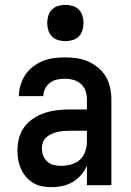

<svg xmlns="http://www.w3.org/2000/svg" viewBox="-20 -765 540 793"><path d="M193 8Q174 8 154.5 4.5Q135 1 118 -9Q101 -19 88 -34Q75 -49 67 -67Q59 -85 55.5 -104Q52 -123 52 -143Q52 -169 58.5 -194.5Q65 -220 81 -241Q97 -262 119 -276.5Q141 -291 166 -299Q191 -307 217 -310Q243 -313 269 -313H339V-354Q339 -372 333.5 -389Q328 -406 314.5 -418Q301 -430 283.5 -435Q266 -440 249 -440Q232 -440 216 -436.5Q200 -433 187 -423.5Q174 -414 166.5 -399Q159 -384 159 -368Q159 -368 159 -368Q159 -368 159 -368H58Q58 -368 58 -368Q58 -368 58 -368Q58 -391 65 -414Q72 -437 85 -456.5Q98 -476 116.5 -490Q135 -504 157 -513Q179 -522 202 -525Q225 -528 249 -528Q273 -528 297.5 -524.5Q322 -521 344.5 -511Q367 -501 386 -485Q405 -469 417.5 -448Q430 -427 435 -402.5Q440 -378 440 -354V0H339V-81Q330 -60 315 -42.5Q300 -25 280.5 -13.5Q261 -2 238.5 3Q216 8 193 8ZM233 -80Q254 -80 274.5 -86Q295 -92 310 -105.5Q325 -119 332 -139Q339 -159 339 -180V-225H269Q256 -225 243 -224Q230 -223 217.5 -220Q205 -217 193.5 -212Q182 -207 172 -198.5Q162 -190 157.5 -178Q153 -166 153 -153Q153 -137 158.5 -122.5Q164 -108 175.5 -97.5Q187 -87 202.5 -83.5Q218 -80 233 -80ZM250 -595Q235 -595 220 -599.5Q205 -604 194.5 -614.5Q184 -625 179.5 -640Q175 -655 175 -670Q175 -685 179.5 -700Q184 -715 194.5 -725.5Q205 -736 220 -740.5Q235 -745 250 -745Q265 -745 280 -740.5Q295 -736 305.5 -725.5Q316 -715 320.5 -700Q325 -685 325 -670Q325 -655 320.5 -640Q316 -625 305.5 -614.5Q295 -604 280 -599.5Q265 -595 250 -595Z"/></svg>

Font: Zed Sans Semibold
Style: Regular
Weight: 600
Designer: Belleve Invis
Foundry: Belleve Invis
Version: Version 1.0.0; ttfautohint (v1.8.4)